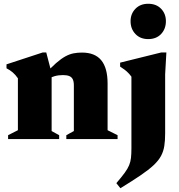

<svg xmlns="http://www.w3.org/2000/svg" viewBox="-20 -738 952 1019"><path d="M254 -350V-42.5L294 -20.5V0H23V-20.5L75 -47V-322.5Q62 -341.5 47.2 -354Q32.5 -366.5 14.5 -375.5V-396.5L206.5 -459.5H225.5ZM332 -20.5 372 -42.5V-285Q372 -305.5 366 -317.5Q360 -329.5 347.2 -334.5Q334.5 -339.5 314.5 -339.5Q290.5 -339.5 270.8 -334Q251 -328.5 234 -318.5L215.5 -340Q250.5 -379.5 277.5 -403Q304.5 -426.5 327 -438.8Q349.5 -451 370.8 -455Q392 -459 415 -459Q484 -459 517.5 -418Q551 -377 551 -295V-47L604 -20.5V0H332ZM766.5 -530.5Q724.5 -530.5 698.8 -557.5Q673 -584.5 673 -625.5Q673 -665 698.8 -691.5Q724.5 -718 766.5 -718Q809.5 -718 835 -691.5Q860.5 -665 860.5 -625.5Q860.5 -584.5 835 -557.5Q809.5 -530.5 766.5 -530.5ZM677.5 -331Q669.5 -342 660.5 -351.2Q651.5 -360.5 640.8 -368.5Q630 -376.5 617.5 -384.5V-405.5L835.5 -459.5H863L856.5 -344V-30Q856.5 8 852 36.8Q847.5 65.5 834.5 89.8Q821.5 114 795.5 138.5Q769.5 163 726.5 192.2Q683.5 221.5 619 261L597.5 234Q625.5 201.5 641.8 179.2Q658 157 665.5 138.5Q673 120 675.2 99.5Q677.5 79 677.5 49.5Z"/></svg>

Font: Newsreader 24pt ExtraBold
Style: Regular
Weight: 800
Designer: Hugues Gentile
Foundry: Production Type
Version: Version 1.003